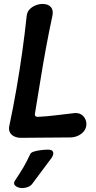

<svg xmlns="http://www.w3.org/2000/svg" viewBox="-20 -692 486 971"><path d="M85 5Q68 5 52.5 -2Q37 -9 30 -23Q23 -37 27 -55Q47 -149 63 -241.5Q79 -334 92 -426Q105 -518 115 -612Q117 -631 129 -644Q141 -657 159 -664.5Q177 -672 195 -672Q224 -672 237.5 -656Q251 -640 245 -612Q227 -528 212 -446.5Q197 -365 184 -283.5Q171 -202 157 -119Q155 -111 158.5 -106Q162 -101 170 -101Q215 -103 263 -109Q311 -115 356 -120Q377 -122 391.5 -112.5Q406 -103 412.5 -87Q419 -71 416 -54Q413 -38 402.5 -26Q392 -14 375.5 -6Q359 2 338 3ZM142 239Q135 248 121.5 253.5Q108 259 94 259H90Q80 259 69 254.5Q58 250 53 241.5Q48 233 56 221Q82 182 98.5 154Q115 126 133 87Q137 79 151.5 74.5Q166 70 185 67.5Q204 65 218 65H225Q238 65 244 70.5Q250 76 249.5 85Q249 94 242 105Q213 143 192 172Q171 201 142 239Z"/></svg>

Font: Winky Sans Medium
Style: Italic
Weight: 500
Italic angle: -8.97852°
Designer: Simon Atzbach
Foundry: typofactur
Version: Version 1.205